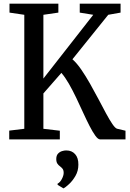

<svg xmlns="http://www.w3.org/2000/svg" viewBox="-20 -763 710 1051"><path d="M30.5 0V-48L113 -58V-682L32 -694V-743H299.5V-694L217.5 -682V-333L490.5 -682L416.5 -694V-743H640V-694L572.5 -682L376.5 -438.5Q400.5 -417.5 424.8 -382.2Q449 -347 472.8 -305Q496.5 -263 518.8 -220.8Q541 -178.5 560.2 -142.8Q579.5 -107 595 -84.2Q610.5 -61.5 620.5 -58.5L667 -47.5V0H528Q516.5 0 502 -20Q487.5 -40 470.5 -73Q453.5 -106 435.2 -146.2Q417 -186.5 397.2 -227.8Q377.5 -269 357 -304.8Q336.5 -340.5 316 -364L217.5 -251.5V-58L307.5 -47.5V0ZM409 138.5Q409 172.5 393 200Q377 227.5 357.5 245.2Q338 263 328 268H327L295.5 249L295 242.5Q309 235.5 318.8 216.5Q328.5 197.5 328.5 183.5Q328.5 168 322 160.2Q315.5 152.5 308 147Q300 141.5 294 132.5Q288 123.5 288 107.5Q288 88.5 297.5 78.2Q307 68 319.5 64.2Q332 60.5 341 60.5H343.5Q373 60.5 391.2 80.8Q409.5 101 409 138.5Z"/></svg>

Font: Merriweather 24pt SemiCondensed
Style: Regular
Weight: 400
Width: 4
Designer: Eben Sorkin
Foundry: Eben Sorkin
Version: Version 2.100